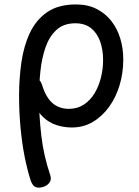

<svg xmlns="http://www.w3.org/2000/svg" viewBox="-20 -567 627 866"><path d="M172 277Q155 281 144.5 278Q134 275 128.5 267Q123 259 119 249Q103 200 91 139Q79 78 72.5 8Q66 -62 66 -135Q66 -212 76.5 -285.5Q87 -359 114.5 -418Q142 -477 192.5 -512Q243 -547 323 -547Q375 -547 415 -527Q455 -507 482 -472.5Q509 -438 522.5 -393.5Q536 -349 536 -299Q536 -238 519.5 -183Q503 -128 472 -85Q441 -42 398.5 -17Q356 8 304 8Q268 8 234.5 -3Q201 -14 175.5 -38Q150 -62 136 -101Q126 -125 122 -150Q118 -175 121.5 -192Q125 -209 140 -209Q153 -209 159 -203.5Q165 -198 169 -186Q181 -146 199 -121.5Q217 -97 240.5 -86.5Q264 -76 290 -76Q329 -76 358.5 -95.5Q388 -115 407 -147Q426 -179 435.5 -218Q445 -257 445 -296Q445 -343 431.5 -380.5Q418 -418 390.5 -440Q363 -462 320 -462Q267 -462 234.5 -432Q202 -402 185 -352.5Q168 -303 162 -243.5Q156 -184 156 -126Q156 -43 166.5 46Q177 135 206 221Q214 243 202.5 257.5Q191 272 172 277Z"/></svg>

Font: Playpen Sans
Style: Regular
Weight: 400
Designer: Laura Meseguer, Veronika Burian, José Scaglione, Kostas Bartsokas, Vera Evstafieva, Tom Grace, Yorlmar Campos
Foundry: TypeTogether
Version: Version 2.000